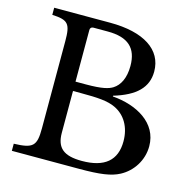

<svg xmlns="http://www.w3.org/2000/svg" viewBox="-111 -881 989 991"><g transform="rotate(15 383.5 -385.0)"><path d="M398 0H38V-38C141 -41 158 -58 158 -152V-618C158 -711 144 -728 58 -732V-770H357C537 -770 642 -702 642 -585C642 -500 586 -445 469 -410V-406C598 -396 717 -331 717 -206C717 -131 674 -65 612 -32C567 -8 509 0 398 0ZM400 -43C521 -43 582 -94 582 -196C582 -273 547 -330 490 -357C448 -377 393 -380 308 -380H263V-157C263 -76 303 -43 400 -43ZM319 -430C406 -430 439 -440 460 -453C494 -474 516 -517 516 -581C516 -677 466 -723 357 -723H280C269 -723 263 -716 263 -706V-430Z"/></g></svg>

Font: Libre Baskerville
Style: Regular
Weight: 400
Designer: Pablo Impallari, Rodrigo Fuenzalida
Foundry: Pablo Impallari, Rodrigo Fuenzalida
Version: Version 1.051;Glyphs 3.2.3 (3260)